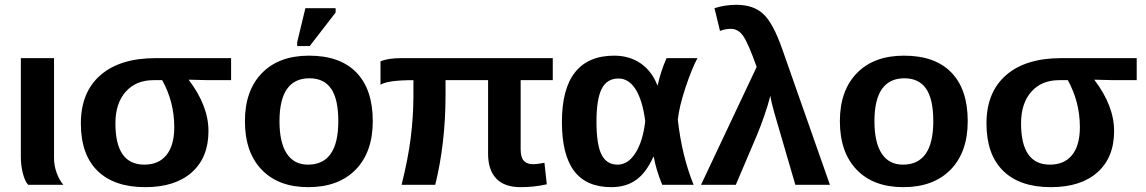

<svg xmlns="http://www.w3.org/2000/svg" viewBox="-20 -770 4775 800"><path d="M244.1 0H97.2Q83.5 -15.1 75.2 -48.1Q66.9 -81.1 66.9 -115.2V-527.8H205.1V-110.8Q205.1 -81.1 215.8 -50.5Q226.6 -20 244.1 0Z M848.6 -224.1Q848.6 -113.8 779.3 -52Q710 9.8 585 9.8Q455.6 9.8 386.2 -58.3Q316.9 -126.5 316.9 -255.9Q316.9 -385.3 398.2 -456.5Q479.5 -527.8 628.9 -527.8H942.9V-436H846.7L766.6 -438V-437Q848.6 -329.1 848.6 -224.1ZM706.1 -240.2Q706.1 -345.2 655.8 -436H619.6Q546.4 -436 503.7 -387.7Q460.9 -339.4 460.9 -255.9Q460.9 -84 581.1 -84Q641.6 -84 673.8 -124.3Q706.1 -164.6 706.1 -240.2Z M1533.2 -265.1Q1533.2 -136.2 1461.9 -63.2Q1390.6 9.8 1264.6 9.8Q1140.1 9.8 1070.3 -63Q1000.5 -135.7 1000.5 -265.1Q1000.5 -392.6 1071.3 -465.3Q1142.1 -538.1 1267.6 -538.1Q1397 -538.1 1465.1 -467.8Q1533.2 -397.5 1533.2 -265.1ZM1389.6 -265.1Q1389.6 -357.4 1359.6 -400.6Q1329.6 -443.8 1269.5 -443.8Q1144.5 -443.8 1144.5 -265.1Q1144.5 -176.3 1174.8 -130.1Q1205.1 -84 1263.2 -84Q1389.6 -84 1389.6 -265.1ZM1270.5 -578.1H1218.3V-594.2L1252.4 -735.8H1378.4V-717.8Z M2283.2 -436H2149.4V-147.9Q2149.4 -114.3 2162.6 -100.1Q2175.8 -85.9 2200.2 -85.9Q2220.2 -85.9 2248.5 -91.8L2258.3 -2Q2205.6 9.8 2149.4 9.8Q2081.5 9.8 2047.6 -26.1Q2013.7 -62 2013.7 -128.9V-436H1836.4V-375Q1836.4 -173.3 1793.5 0H1653.3Q1680.7 -109.9 1691.4 -195.8Q1702.6 -286.6 1702.6 -371.1V-436Q1595.7 -436 1565.4 -417V-514.2Q1595.2 -527.8 1653.3 -527.8H2283.2Z M2704.1 -116.2H2702.1Q2672.4 -50.3 2630.4 -20.3Q2588.4 9.8 2527.3 9.8Q2422.9 9.8 2372.1 -57.6Q2321.3 -125 2321.3 -262.2Q2321.3 -399.9 2376.2 -469Q2431.2 -538.1 2539.1 -538.1Q2602.5 -538.1 2649.4 -505.9Q2696.3 -473.6 2719.2 -414.1H2720.2Q2733.4 -474.1 2757.3 -527.8H2886.2Q2863.3 -486.3 2836.4 -405.8Q2809.6 -324.7 2804.2 -271Q2821.3 -119.6 2870.1 0H2739.3Q2713.9 -61.5 2704.1 -116.2ZM2465.3 -263.2Q2465.3 -168 2486.3 -126Q2507.3 -84 2553.2 -84Q2597.2 -84 2628.2 -133.3Q2659.2 -182.6 2668.5 -265.1Q2657.2 -352.1 2628.7 -397.5Q2600.1 -442.9 2557.1 -442.9Q2508.8 -442.9 2487.1 -399.9Q2465.3 -356.9 2465.3 -263.2Z M3238.8 -566.9 3438 0H3293.9L3206.1 -300.8Q3193.4 -345.7 3189.9 -371.1Q3179.7 -331.5 3165 -289.1Q3150.9 -248 3134.8 -209L3045.9 0H2900.9L3132.8 -491.2Q3098.6 -587.4 3077.6 -618.7Q3056.6 -649.9 3024.9 -649.9Q3002.4 -649.9 2980 -641.1L2957 -735.8Q3000.5 -750 3047.9 -750Q3120.6 -750 3161.1 -710.9Q3201.2 -673.8 3238.8 -566.9Z M4012.2 -265.1Q4012.2 -136.2 3940.9 -63.2Q3869.6 9.8 3743.7 9.8Q3619.1 9.8 3549.3 -63Q3479.5 -135.7 3479.5 -265.1Q3479.5 -392.6 3550.3 -465.3Q3621.1 -538.1 3746.6 -538.1Q3876 -538.1 3944.1 -467.8Q4012.2 -397.5 4012.2 -265.1ZM3868.7 -265.1Q3868.7 -357.4 3838.6 -400.6Q3808.6 -443.8 3748.5 -443.8Q3623.5 -443.8 3623.5 -265.1Q3623.5 -176.3 3653.8 -130.1Q3684.1 -84 3742.2 -84Q3868.7 -84 3868.7 -265.1Z M4622.1 -224.1Q4622.1 -113.8 4552.7 -52Q4483.4 9.8 4358.4 9.8Q4229 9.8 4159.7 -58.3Q4090.3 -126.5 4090.3 -255.9Q4090.3 -385.3 4171.6 -456.5Q4252.9 -527.8 4402.3 -527.8H4716.3V-436H4620.1L4540 -438V-437Q4622.1 -329.1 4622.1 -224.1ZM4479.5 -240.2Q4479.5 -345.2 4429.2 -436H4393.1Q4319.8 -436 4277.1 -387.7Q4234.4 -339.4 4234.4 -255.9Q4234.4 -84 4354.5 -84Q4415 -84 4447.3 -124.3Q4479.5 -164.6 4479.5 -240.2Z"/></svg>

Font: Libra Sans Modern
Style: Bold
Weight: 700
Foundry: Stefan Peev, Context Ltd
Version: Version 1.000